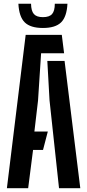

<svg xmlns="http://www.w3.org/2000/svg" viewBox="-20 -982 455 1002"><path d="M16 0 114 -800H302.5L314.5 -704H194.5L178.5 -457.5L159.5 -295.5H229.5L204.5 -199.5H152.5L127 0ZM288 0 238.5 -458.5 227 -664H317L399 0ZM204 -836Q139 -836 109.2 -865.2Q79.5 -894.5 76 -962.5H142Q142.5 -925 156.8 -908.8Q171 -892.5 204 -892.5Q237.5 -892.5 251.8 -908.8Q266 -925 266 -962.5H332Q328.5 -894.5 298.8 -865.2Q269 -836 204 -836Z"/></svg>

Font: Big Shoulders Stencil Display
Style: Bold
Weight: 700
Designer: Patric King
Foundry: XO Type Co
Version: Version 1.000